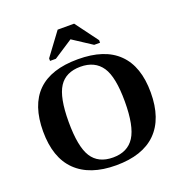

<svg xmlns="http://www.w3.org/2000/svg" viewBox="-152 -997 1081 1140"><g transform="rotate(-20 388.5 -427.0)"><path d="M211 -328V-327Q211 -171 253 -105Q295 -39 388 -39Q480 -39 523 -106Q566 -173 566 -328Q566 -483 523 -547Q479 -612 388 -612Q295 -612 253 -547Q211 -482 211 -328ZM49 -327V-325Q49 -659 389 -659Q558 -659 643 -575Q729 -491 729 -326Q729 -160 642 -74Q556 11 389 11Q224 11 136 -75Q49 -160 49 -327ZM231 -706V-722L337 -865H441L547 -722V-706H510L389 -785L268 -706Z"/></g></svg>

Font: Libra Serif Modern
Style: Bold
Weight: 700
Designer: Stefan Peev, Context Ltd
Foundry: Ascender Corporation
Version: Version 1.000